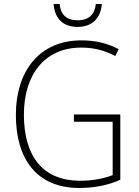

<svg xmlns="http://www.w3.org/2000/svg" viewBox="-20 -926 690 956"><path d="M487 -906H457C452 -855 423 -825 367 -825C311 -825 281 -854 277 -906H247C252 -832 296 -792 366 -792C438 -792 481 -834 487 -906ZM348 -356V-320H541V-54C497 -37 442 -26 379 -26C198 -26 99 -142 99 -356C99 -552 201 -689 384 -689C440 -689 497 -678 554 -647L571 -681C513 -712 452 -725 385 -725C176 -725 59 -571 59 -355C59 -131 165 10 375 10C446 10 518 -3 579 -31V-356Z"/></svg>

Font: Noto Sans Lao UI SemCond ExtLt
Style: Regular
Weight: 200
Width: 4
Designer: Monotype Design Team
Foundry: Monotype Imaging Inc.
Version: Version 2.000